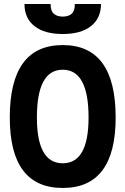

<svg xmlns="http://www.w3.org/2000/svg" viewBox="-20 -928 626 958"><path d="M293 9.8Q28.8 9.8 28.8 -341.8Q28.8 -703.1 293 -703.1Q557.1 -703.1 557.1 -341.8Q557.1 9.8 293 9.8ZM293 -113.3Q421.9 -113.3 421.9 -341.8Q421.9 -580.1 293 -580.1Q164.1 -580.1 164.1 -341.8Q164.1 -113.3 293 -113.3ZM293 -758.3Q202.1 -758.3 152.1 -797.6Q102.1 -836.9 102.1 -908.2H232.4Q232.4 -873.5 248.5 -859.4Q264.6 -845.2 293 -845.2Q321.8 -845.2 337.6 -859.4Q353.5 -873.5 353.5 -908.2H483.9Q483.9 -836.9 433.8 -797.6Q383.8 -758.3 293 -758.3Z"/></svg>

Font: CaskaydiaMono NF
Style: Bold
Weight: 700
Designer: Aaron Bell
Foundry: Saja Typeworks
Version: Version 2111.001; ttfautohint (v1.8.4);Nerd Fonts 3.1.1